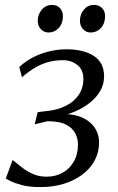

<svg xmlns="http://www.w3.org/2000/svg" viewBox="-20 -755 481 783"><path d="M144.5 8Q99 8 68 -0.5Q37 -9 21 -17.5Q5 -26 3.5 -27L31.5 -102.5Q49.5 -88 69.8 -72Q90 -56 115 -45.2Q140 -34.5 170 -34.5Q206.5 -34.5 235.2 -50.5Q264 -66.5 281 -96.2Q298 -126 298 -166Q298 -190.5 286.2 -212.5Q274.5 -234.5 247.2 -247.8Q220 -261 173 -260.5L121.5 -248L133.5 -297.5L161 -301Q210.5 -305 246 -322.2Q281.5 -339.5 300.8 -367.8Q320 -396 320 -433Q320 -471 295.2 -490.2Q270.5 -509.5 237.5 -509.5Q210 -509.5 184 -503.8Q158 -498 130.5 -483.2Q103 -468.5 69.5 -440L58.5 -482Q87.5 -508 120 -523.8Q152.5 -539.5 186 -546.8Q219.5 -554 250 -554Q321 -554 362.8 -526.8Q404.5 -499.5 404.5 -443.5Q404.5 -412.5 389.8 -386Q375 -359.5 348.8 -338Q322.5 -316.5 287.8 -301.2Q253 -286 213.5 -278.5L216.5 -288.5Q269.5 -293 307 -278.8Q344.5 -264.5 364.2 -237Q384 -209.5 384 -174.5Q384 -134 366 -100.5Q348 -67 315.5 -42.8Q283 -18.5 239.5 -5.2Q196 8 144.5 8ZM177 -622.5Q159 -622.5 146.2 -636.5Q133.5 -650.5 134 -672.5Q135 -698.5 151.5 -716.8Q168 -735 191 -735Q213 -735 225 -721.5Q237 -708 236.5 -688.5Q236.5 -659.5 219.5 -641Q202.5 -622.5 177 -622.5ZM349 -622.5Q331 -622.5 318.2 -636.5Q305.5 -650.5 306 -672.5Q307 -698.5 323 -716.8Q339 -735 362.5 -735Q384.5 -735 396.8 -721.5Q409 -708 408.5 -688.5Q408.5 -659.5 391.5 -641Q374.5 -622.5 349 -622.5Z"/></svg>

Font: Merriweather 48pt Light
Style: Italic
Weight: 300
Italic angle: -7.8°
Version: Version 2.101